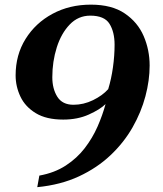

<svg xmlns="http://www.w3.org/2000/svg" viewBox="-20 -608 688 810"><path d="M137.2 181.6 146 132.8Q210.4 121.1 257.6 90.3Q304.7 59.6 337.4 17.1Q370.1 -25.4 391.4 -73.7Q412.6 -122.1 425.3 -168.9Q401.9 -146 354.7 -124.8Q307.6 -103.5 246.6 -103.5Q175.3 -103.5 130.9 -130.6Q86.4 -157.7 66.2 -200.4Q45.9 -243.2 45.9 -290Q45.9 -376.5 87.9 -443.8Q129.9 -511.2 201.7 -549.8Q273.4 -588.4 363.3 -588.4Q451.7 -588.4 506.3 -551.3Q561 -514.2 586.2 -455.6Q611.3 -397 611.3 -331.5Q611.3 -269 593.5 -201.9Q575.7 -134.8 539.3 -70.8Q502.9 -6.8 446.5 46.6Q390.1 100.1 313.2 136Q236.3 171.9 137.2 181.6ZM290 -166Q332.5 -166 372.6 -185.5Q412.6 -205.1 436.5 -231.9Q449.7 -274.9 456.5 -324Q463.4 -373 463.4 -419.4Q463.4 -473.1 441.9 -507.6Q420.4 -542 360.8 -542Q310.1 -542 274.2 -504.6Q238.3 -467.3 219.5 -408Q200.7 -348.6 200.7 -282.2Q200.7 -233.4 221.9 -199.7Q243.2 -166 290 -166Z"/></svg>

Font: Gelasio
Style: Bold Italic
Weight: 700
Italic angle: -8.5°
Designer: Eben Sorkin
Foundry: Eben Sorkin
Version: Version 1.008